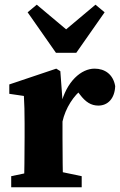

<svg xmlns="http://www.w3.org/2000/svg" viewBox="-20 -787 505 807"><path d="M27.1 0H323.4V-46.5L227.8 -66.5H122.7L27.1 -46.5V0ZM80.4 0H245.7C243.7 -45 242.7 -148 242.7 -210V-365L233.6 -487.8L216.5 -498.5L19.1 -432.1V-392.7L80.4 -383.7C82.4 -343.7 83.4 -323.5 83.4 -268.5V-210C83.4 -148 82.4 -45 80.4 0ZM242.2 -274.4C255.1 -334.1 291.1 -387 327.1 -413.2L286.8 -427.7L315.9 -389.6C339.7 -358 363 -343.2 393.2 -343.2C433.2 -343.2 462.1 -372.8 464.2 -424.9C455.8 -474.4 420.8 -498.5 377.4 -498.5C322.5 -498.5 258.9 -446.3 234.8 -343.1H206.8L242.2 -274.4ZM134.5 -767.3 96.1 -735.3 215.1 -565.2H300.7L419.7 -735.3L381.3 -767.3L214.5 -627.2H301.4L134.5 -767.3Z"/></svg>

Font: Source Serif Variable
Style: Regular
Weight: 389
Designer: Frank Grießhammer
Foundry: Adobe Systems Incorporated
Version: Version 3.001;hotconv 1.0.111;makeotfexe 2.5.65597